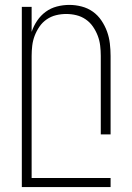

<svg xmlns="http://www.w3.org/2000/svg" viewBox="-20 -548 540 783"><path d="M69 215V-520H109V-418Q117 -442 131.5 -463.5Q146 -485 166.5 -500Q187 -515 212 -521.5Q237 -528 263 -528Q288 -528 313 -521.5Q338 -515 358.5 -500.5Q379 -486 393.5 -464.5Q408 -443 416.5 -419.5Q425 -396 428 -370.5Q431 -345 431 -320V0H391V-320Q391 -341 388.5 -362Q386 -383 378.5 -402.5Q371 -422 359 -439.5Q347 -457 329.5 -469Q312 -481 291.5 -486Q271 -491 250 -491Q229 -491 208.5 -486Q188 -481 170.5 -469Q153 -457 141 -439.5Q129 -422 121.5 -402.5Q114 -383 111.5 -362Q109 -341 109 -320V178H431V215Z"/></svg>

Font: Iosevka Extralight
Style: Regular
Weight: 200
Monospace: yes
Designer: Belleve Invis
Foundry: Belleve Invis
Version: Version 32.0.1; ttfautohint (v1.8.4)